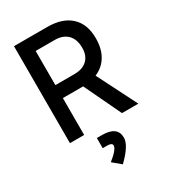

<svg xmlns="http://www.w3.org/2000/svg" viewBox="-231 -802 1048 1189"><g transform="rotate(-30 293.0 -207.5)"><path d="M68.4 0V-693.4H306.6Q414.6 -693.4 473.4 -638.7Q532.2 -584 532.2 -483.4Q532.2 -408.7 502 -357.7Q471.7 -306.6 414.6 -282.7L557.6 0H440.4L314.9 -263.7Q310.5 -263.7 306.6 -263.7H169.9V0ZM169.9 -356.4H306.6Q364.7 -356.4 397.2 -387.2Q429.7 -418 429.7 -473.6Q429.7 -534.7 397.2 -567.6Q364.7 -600.6 306.6 -600.6H169.9ZM286.6 277.3 228.5 229Q295.9 175.3 295.9 147.5Q295.9 128.4 260.3 128.4H228.5V55.7H265.1Q375 55.7 375 137.2Q375 192.4 286.6 277.3Z"/></g></svg>

Font: Cascadia Code NF
Style: Regular
Weight: 400
Monospace: yes
Designer: Aaron Bell
Foundry: Saja Typeworks
Version: Version 2404.023; ttfautohint (v1.8.4)